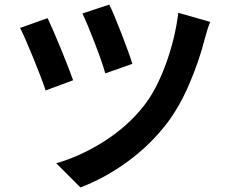

<svg xmlns="http://www.w3.org/2000/svg" viewBox="-20 -779 1017 845"><path d="M460.9 -758.8Q479.5 -721.7 514.2 -632.3Q548.8 -543 562.5 -498L443.4 -456.1Q430.7 -502 397.5 -588.4Q364.3 -674.8 342.8 -719.7ZM68.4 -656.2 189.5 -699.2Q211.9 -652.3 248.5 -563Q285.2 -473.6 301.8 -425.8L180.7 -380.9Q165 -429.7 126.5 -523.9Q87.9 -618.2 68.4 -656.2ZM227.5 -60.5Q334 -90.8 438 -156.7Q542 -222.7 613.3 -313.5Q668 -382.8 709.5 -496.1Q751 -609.4 764.6 -722.7L905.3 -682.6Q892.6 -652.3 880.9 -607.4Q857.4 -513.7 814.9 -413.6Q772.5 -313.5 717.8 -240.2Q643.6 -142.6 543 -68.8Q442.4 4.9 334 45.9Z"/></svg>

Font: Min Sans Bold
Style: Regular
Weight: 700
Designer: Jinseong-Kim, NotoSansCJK, Nunito
Foundry: Jinseong-Kim
Version: Version 1.400;Glyphs 3.1.2 (3151)